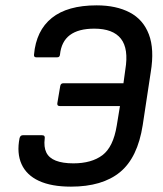

<svg xmlns="http://www.w3.org/2000/svg" viewBox="-20 -686 609 717"><path d="M245 11Q172 11 125.5 -10.5Q79 -32 60.5 -73Q42 -114 53 -170Q56 -181 65 -181H137Q149 -181 147 -169Q143 -137 153 -116.5Q163 -96 188.5 -86Q214 -76 254 -76Q322 -76 362.5 -106.5Q403 -137 416 -217L428 -290H203Q193 -290 194 -300L205 -365Q207 -375 216 -375H441L448 -426Q461 -504 431.5 -541.5Q402 -579 332 -579Q273 -579 241 -555Q209 -531 204 -482Q203 -472 194 -472H115Q106 -472 107 -482Q115 -572 173.5 -619Q232 -666 341 -666Q414 -666 464.5 -639.5Q515 -613 536 -557.5Q557 -502 543 -417L513 -219Q494 -97 428 -43Q362 11 245 11Z"/></svg>

Font: Sofia Sans Semi Condensed SemiBold
Style: Italic
Weight: 600
Italic angle: -9°
Version: Version 4.100